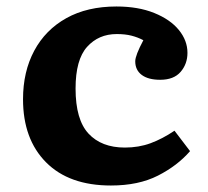

<svg xmlns="http://www.w3.org/2000/svg" viewBox="-20 -558 642 592"><path d="M322 14Q193 14 122 -57.5Q51 -129 51 -252Q51 -337 85.5 -401.5Q120 -466 184.5 -502Q249 -538 339 -538Q406 -538 455.5 -518Q505 -498 531.5 -465.5Q558 -433 558 -395Q558 -361 537 -336.5Q516 -312 474 -312Q437 -312 417 -327Q397 -342 397 -369Q397 -387 422 -434Q405 -443 385.5 -448Q366 -453 340 -453Q284 -453 248.5 -413.5Q213 -374 213 -285Q213 -189 253 -146Q293 -103 365 -103Q408 -103 444.5 -116.5Q481 -130 518 -155L566 -92Q527 -47 467 -16.5Q407 14 322 14Z"/></svg>

Font: Literata 7pt
Style: Bold
Weight: 700
Designer: Latin by Veronika Burian and Jose Scaglione. Greek by Irene Vlachou. Cyrillic by Vera Evstafieva.
Foundry: TypeTogether
Version: Version 3.002